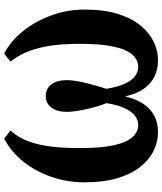

<svg xmlns="http://www.w3.org/2000/svg" viewBox="54 -840 796 944"><g transform="rotate(-90 452.0 -368.0)"><path d="M274.5 11Q228 11 184 -10Q140 -31 104.8 -74.8Q69.5 -118.5 48.5 -187Q27.5 -255.5 27.5 -350.5Q27.5 -434 54 -512Q80.5 -590 129 -651Q177.5 -712 243 -745.5L282 -714.5Q256 -686 236.5 -643.8Q217 -601.5 206.5 -536.2Q196 -471 196 -374Q196 -287.5 205.2 -231.8Q214.5 -176 230.5 -144.2Q246.5 -112.5 266.8 -99.5Q287 -86.5 308.5 -86.5Q334.5 -86.5 355.8 -103.2Q377 -120 392.8 -154.5Q408.5 -189 417 -243Q411 -256 403.8 -279.5Q396.5 -303 389.8 -331Q383 -359 378.5 -387Q374 -415 374 -437Q374 -485 395 -513Q416 -541 451.5 -541Q488 -541 509 -513.2Q530 -485.5 530 -437Q530 -415 525 -387Q520 -359 512.8 -331Q505.5 -303 498.5 -279.5Q491.5 -256 487.5 -243Q496 -189 511.5 -154.5Q527 -120 548.2 -103.2Q569.5 -86.5 595 -86.5Q617.5 -86.5 638 -99.5Q658.5 -112.5 674.2 -144Q690 -175.5 699.2 -231.5Q708.5 -287.5 708.5 -374Q708.5 -472 696.2 -536.8Q684 -601.5 664.2 -643.5Q644.5 -685.5 621 -714.5L660.5 -745.5Q722 -714 771 -652.8Q820 -591.5 848.5 -513Q877 -434.5 877 -350.5Q877 -255 855.5 -186.5Q834 -118 798 -74.5Q762 -31 717.8 -10Q673.5 11 628 11Q583 11 547 -7Q511 -25 486.2 -61Q461.5 -97 450 -151.5Q437.5 -97 413.2 -61Q389 -25 354.2 -7Q319.5 11 274.5 11Z"/></g></svg>

Font: Merriweather 24pt ExtraBold
Style: Regular
Weight: 800
Version: Version 2.100